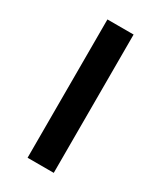

<svg xmlns="http://www.w3.org/2000/svg" viewBox="-145 -594 544 648"><g transform="rotate(30 127.0 -269.5)"><path d="M178 0H76V-539H178Z"/></g></svg>

Font: Noto Sans Gujarati UI SemiCondensed Medium
Style: Regular
Weight: 500
Width: 4
Designer: Jelle Bosma - Monotype Design Team, Universal Thirst
Foundry: Monotype Imaging Inc.
Version: Version 2.106; ttfautohint (v1.8.4.7-5d5b)